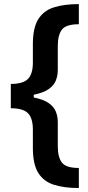

<svg xmlns="http://www.w3.org/2000/svg" viewBox="-20 -768 433 942"><path d="M366.8 154.5Q295.8 154.5 245.4 138.8Q195 123.2 168.1 80.8Q141.3 38.4 141.3 -41.5V-131.7Q141.3 -187.9 117.4 -212.4Q93.4 -236.9 33 -236.9V-356.2Q93.4 -356.2 117.4 -380.9Q141.3 -405.5 141.3 -461.3V-551.8Q141.3 -632.1 168.1 -674.4Q195 -716.6 245.4 -732.2Q295.8 -747.9 366.8 -747.9V-649.1Q304.3 -649.1 283.9 -622.9Q263.5 -596.6 263.5 -541.5V-425.1Q263.5 -397.4 254.1 -373.2Q244.7 -349.1 219.1 -331Q193.5 -312.9 145.6 -303.3V-289.8Q193.5 -280.2 219.1 -262.1Q244.7 -244 254.1 -220Q263.5 -196 263.5 -168.3V-51.8Q263.5 3.6 283.9 29.8Q304.3 56.1 366.8 56.1Z"/></svg>

Font: Inter UI Semi Bold
Style: Regular
Weight: 600
Designer: Rasmus Andersson
Foundry: rsms
Version: 3.2;8d6f07862